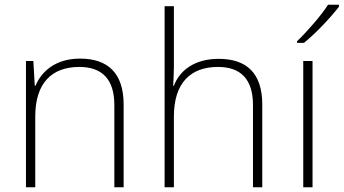

<svg xmlns="http://www.w3.org/2000/svg" viewBox="-20 -786 1443 806"><path d="M316 -540C213 -540 154 -486 129 -426H126L120 -530H89V0H128V-297C128 -437 197 -505 313 -505C407 -505 460 -455 460 -345V0H499V-347C499 -479 433 -540 316 -540Z M710 -504V-760H671V0H710V-297C710 -437 779 -505 895 -505C989 -505 1042 -455 1042 -345V0H1081V-347C1081 -479 1015 -539 898 -539C794 -539 733 -488 710 -426H707C708 -454 710 -475 710 -504Z M1403 -758V-766H1357C1330 -723 1269 -653 1227 -613V-606H1256C1308 -648 1370 -715 1403 -758ZM1292 0V-530H1253V0Z"/></svg>

Font: Noto Sans Meetei Mayek ExtraLight
Style: Regular
Weight: 200
Designer: Monotype Design Team and Neelakash Kshetrimayum
Foundry: Monotype Imaging Inc.
Version: Version 2.002